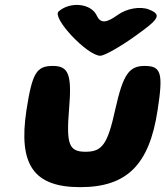

<svg xmlns="http://www.w3.org/2000/svg" viewBox="-20 -822 682 792"><path d="M89 -367C55 -142 119 -50 311 -50C503 -50 596 -142 630 -367C654 -521 645 -550 577 -550C512 -550 488 -515 456 -373C424 -227 402 -196 333 -196C264 -196 253 -227 265 -373C277 -515 263 -550 198 -550C130 -550 113 -521 89 -367ZM222 -775C192 -749 340 -592 394 -592C410 -592 475 -628 540 -675C639 -745 647 -762 594 -783C558 -797 502 -787 465 -760C418 -726 394 -725 379 -758C356 -808 270 -817 222 -775Z"/></svg>

Font: Hussar Skorodowane
Style: Ky
Weight: 700
Foundry: Cannot Into Space Fonts
Version: Version 0.892